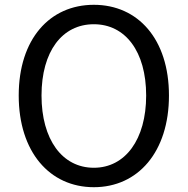

<svg xmlns="http://www.w3.org/2000/svg" viewBox="-20 -767 782 800"><path d="M371 13C555 13 684 -134 684 -369C684 -604 555 -747 371 -747C187 -747 58 -604 58 -369C58 -134 187 13 371 13ZM371 -68C239 -68 153 -186 153 -369C153 -553 239 -666 371 -666C502 -666 589 -553 589 -369C589 -186 502 -68 371 -68Z"/></svg>

Font: Microsoft YaHei
Style: Regular
Weight: 400
Designer: Ryoko NISHIZUKA 西塚涼子 (kana, bopomofo & ideographs); Paul D. Hunt (Latin, Greek & Cyrillic); Sandoll Communications 산돌커뮤니
Foundry: Adobe
Version: Version 2.001;hotconv 1.0.111;makeotfexe 2.5.65597